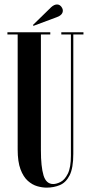

<svg xmlns="http://www.w3.org/2000/svg" viewBox="-20 -848 420 880"><path d="M193.5 12Q173.5 12 150.8 5.5Q128 -1 107.5 -19.2Q87 -37.5 74 -72Q61 -106.5 61 -162.5V-690H14V-700H210.5V-690H167.5V-159Q167.5 -84 179.5 -44.2Q191.5 -4.5 224 -4.5Q238.5 -4.5 257.5 -14Q276.5 -23.5 290.8 -51.8Q305 -80 305 -135.5V-690H261V-700H362.5V-690H316V-143.5Q316 -77.5 299 -44.2Q282 -11 254 0.5Q226 12 193.5 12ZM133.5 -729.5 131 -733.5 214 -814.5Q228 -827.5 241.5 -827.5Q256 -827.5 264.5 -812Q268 -806 268 -799.5Q268 -779 239.5 -769Z"/></svg>

Font: Imbue 100pt SemiBold
Style: Regular
Weight: 600
Designer: Tyler Finck
Foundry: Etcetera Type Company
Version: Version 1.102; ttfautohint (v1.8.3)